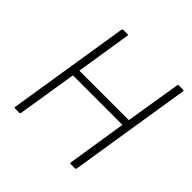

<svg xmlns="http://www.w3.org/2000/svg" viewBox="-170 -803 952 952"><g transform="rotate(45 305.5 -327.5)"><path d="M67 0Q60 0 61 -7L163 -649Q165 -655 170 -655H199Q207 -655 205 -649L159 -358H506L553 -649Q554 -655 560 -655H589Q596 -655 595 -649L493 -7Q491 0 486 0H456Q449 0 451 -7L500 -319H153L103 -7Q102 0 96 0Z"/></g></svg>

Font: Sofia Sans Semi Condensed ExtraLight
Style: Italic
Weight: 250
Italic angle: -9°
Version: Version 4.100